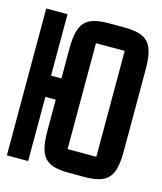

<svg xmlns="http://www.w3.org/2000/svg" viewBox="-90 -626 587 697"><g transform="rotate(15 203.0 -278.0)"><path d="M289 3C381 3 406 -26 406 -127V-429C406 -530 381 -559 289 -559H236C144 -559 119 -530 119 -429V-321H80V-552H0V0H80V-241H119V-127C119 -26 144 3 236 3ZM207 -477H315V-79H207Z"/></g></svg>

Font: Queering
Style: Regular
Weight: 400
Designer: Adam Naccarato
Foundry: adamnac
Version: Version 2.000;hotconv 1.0.109;makeotfexe 2.5.65596